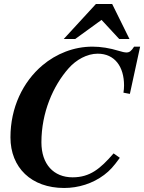

<svg xmlns="http://www.w3.org/2000/svg" viewBox="-20 -917 717 955"><path d="M677 -685H647C633 -663 624 -656 609 -656C601 -656 586 -659 571 -664C526 -678 481 -685 440 -685C347 -685 260 -650 191 -592C94 -510 32 -382 32 -234C32 -83 136 18 299 18C370 18 441 -4 498 -47C527 -69 544 -88 576 -132L545 -154C479 -78 428 -35 341 -35C247 -35 186 -100 186 -209C186 -357 244 -490 321 -577C359 -620 413 -650 466 -650C551 -650 597 -585 597 -492C597 -479 596 -469 594 -456L626 -450ZM573 -723H624L538 -897H457L297 -723H354L485 -818Z"/></svg>

Font: STIXGeneral
Style: Bold Italic
Weight: 700
Italic angle: -16.33°
Designer: MicroPress Inc., with final additions and corrections provided by Coen Hoffman, Elsevier (retired)
Version: Version 1.1.0